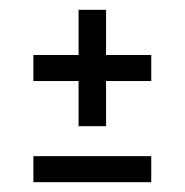

<svg xmlns="http://www.w3.org/2000/svg" viewBox="-20 -546 376 391"><path d="M140 -289V-526H196V-289ZM48 -381V-434H288V-381ZM48 -175V-228H288V-175Z"/></svg>

Font: Bricolage Grotesque Condensed ExtraLight
Style: Regular
Weight: 250
Width: 3
Designer: Mathieu Triay
Foundry: Atelier Triay
Version: Version 1.000;gftools[0.9.30]